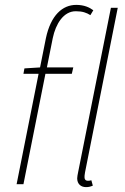

<svg xmlns="http://www.w3.org/2000/svg" viewBox="-20 -754 512 786"><path d="M48 0H76L166 -452H274L280 -478H172L196 -598C208 -656 240 -708 290 -708C318 -708 334 -702 350 -692L362 -712C346 -724 324 -734 292 -734C236 -734 188 -692 168 -598L144 -478L80 -474L76 -452H138ZM332 12C344 12 350 10 360 6L354 -16C346 -14 344 -14 340 -14C330 -14 326 -20 326 -28C326 -32 326 -38 328 -48L462 -722H434L300 -50C298 -40 296 -30 296 -24C296 0 312 12 332 12Z"/></svg>

Font: Source Sans Pro ExtraLight
Style: Italic
Weight: 200
Italic angle: -11°
Designer: Paul D. Hunt
Foundry: Adobe Systems Incorporated
Version: Version 3.006;hotconv 1.0.111;makeotfexe 2.5.65597